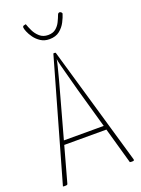

<svg xmlns="http://www.w3.org/2000/svg" viewBox="-168 -980 772 1054"><g transform="rotate(-20 218.0 -453.0)"><path d="M24 1Q23 1 19 1Q15 1 10 0L210 -703Q210 -705 215 -705Q218 -705 220.5 -704.5Q223 -704 224 -703L425 -10Q427 -4 425 -1.5Q423 1 417 1Q414 1 409.5 1Q405 1 401 0L268 -470Q256 -516 244.5 -557.5Q233 -599 225.5 -629Q218 -659 217 -669Q216 -659 208.5 -629Q201 -599 190 -557.5Q179 -516 166 -470L38 -6Q37 -1 33 0Q29 1 24 1ZM92 -212V-236H355V-212ZM218 -785Q189 -785 167.5 -799Q146 -813 132 -832.5Q118 -852 111 -869.5Q104 -887 104 -894Q104 -902 110 -904Q116 -906 123 -907Q129 -889 140 -866Q151 -843 170.5 -826Q190 -809 219 -809Q247 -809 264 -823Q281 -837 291 -857.5Q301 -878 308 -897Q311 -904 316.5 -905Q322 -906 327 -902.5Q332 -899 333 -893Q327 -873 314 -847.5Q301 -822 278 -803.5Q255 -785 218 -785Z"/></g></svg>

Font: Yanone Kaffeesatz ExtraLight
Style: Regular
Weight: 200
Designer: Yanone (Cyrillic: Daniel Pouzeot, Huerta Tipografica, and Cyreal)
Foundry: Yanone
Version: Version 2.003